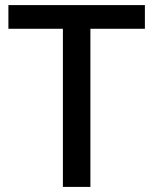

<svg xmlns="http://www.w3.org/2000/svg" viewBox="-20 -734 602 754"><path d="M227 0V-621H13V-714H549V-621H335V0Z"/></svg>

Font: Noto Sans Symbols Medium
Style: Regular
Weight: 500
Version: Version 2.002